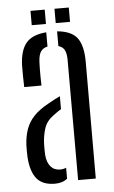

<svg xmlns="http://www.w3.org/2000/svg" viewBox="-52 -734 460 776"><g transform="rotate(-5 178.5 -346.0)"><path d="M38.2 -108.6Q37.7 -121.2 37.5 -134.2Q37.3 -147.2 37.8 -159.3Q39.7 -195.2 49.8 -223.5Q59.8 -251.9 82 -275.4Q104.3 -298.8 142.8 -319.5Q154.1 -326.2 166 -332.3Q177.9 -338.3 189.8 -344.2V-291.7Q182.6 -287.4 174.9 -282.1Q167.1 -276.8 158.3 -270.1Q129.5 -249.4 120.3 -220.9Q111 -192.5 109.5 -159.3Q109 -150.6 109.2 -138.4Q109.4 -126.1 109.9 -113.4Q112.4 -82.3 126.8 -65.6Q141.1 -48.9 165.3 -48.9Q178.8 -48.9 189.8 -53.9V-9.6Q170.6 6.4 139.7 6.4Q89.8 6.4 66.1 -22.1Q42.4 -50.5 38.2 -108.6ZM49.5 -393.6Q49 -411.9 48.5 -437.5Q48 -463.2 48.5 -482.5Q50.8 -542.5 75.6 -572.1Q100.4 -601.8 157.5 -606.3V-548.4Q139.4 -544.8 130.2 -531.3Q121 -517.9 119.6 -489.6Q119.1 -478.2 118.8 -461Q118.6 -443.9 118.8 -426.1Q119.1 -408.2 119.6 -393.6ZM233.8 0V-487.3Q233.8 -513 226.6 -527.2Q219.4 -541.5 201.5 -546.6V-606.3Q260.3 -601.3 283.3 -569.7Q306.2 -538 306.1 -472.8L305.5 0ZM198.9 -640V-698.1H257V-640ZM101.6 -640V-698.1H159.3V-640Z"/></g></svg>

Font: Big Shoulders Stencil Display SC Thin
Style: Regular
Weight: 100
Designer: Patric King
Foundry: XO Type Co
Version: Version 2.001